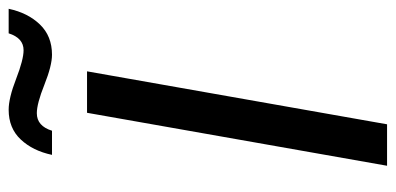

<svg xmlns="http://www.w3.org/2000/svg" viewBox="-253 -652 905 439"><g transform="rotate(-90 199.5 -432.5)"><path d="M64.9 -766.1Q74.2 -810.1 100.1 -837.6Q126 -865.2 168 -865.2Q194.8 -865.2 238.8 -848.1Q282.7 -831.1 304.2 -831.1Q332 -831.1 342.8 -865.2H398.9Q389.6 -821.3 363 -793.7Q336.4 -766.1 293.9 -766.1Q269 -766.1 225.6 -783.4Q182.1 -800.8 160.2 -800.8Q130.9 -800.8 120.1 -766.1ZM40 0 161.1 -686H255.9L134.8 0Z"/></g></svg>

Font: Archivo
Style: Italic
Weight: 400
Italic angle: -10°
Designer: Hector Gatti
Foundry: Omnibus-Type
Version: Version 2.001